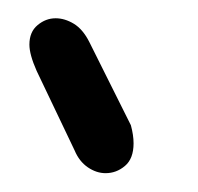

<svg xmlns="http://www.w3.org/2000/svg" viewBox="-20 -634 213 207"><path d="M60.5 -471.7 19.5 -557.6Q11.7 -575.2 11.7 -585.9Q11.7 -599.6 20.5 -606.9Q29.3 -614.3 40 -614.3Q49.8 -614.3 59.6 -608.4Q69.3 -602.5 76.2 -588.9L121.1 -499Q124 -488.3 124 -479.5Q124 -462.9 114.7 -455.1Q105.5 -447.3 93.8 -447.3Q84 -447.3 74.7 -453.6Q65.4 -460 60.5 -471.7Z"/></svg>

Font: Hi Melody
Style: Regular
Weight: 400
Designer: YoonDesign Inc.
Foundry: YoonDesign Inc.
Version: Version 3.00